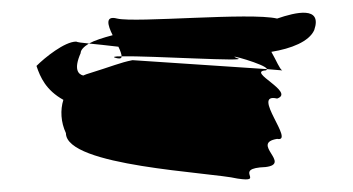

<svg xmlns="http://www.w3.org/2000/svg" viewBox="-20 -601 551 300"><path d="M37 -498C43 -480 52 -460 79 -445C74 -429 75 -410 83 -393C83 -341 309 -332 351 -322C397 -315 341 -338 395 -340C436 -345 371 -377 413 -384C442 -378 371 -457 413 -447C442 -457 365 -489 395 -491C396 -491 397 -492 397 -493L187 -507C167 -503 157 -498 115 -485C113 -484 112 -484 110 -483C102 -485 95 -493 106 -518C106 -523 111 -528 119 -533C108 -534 101 -535 99 -536C81 -536 50 -511 37 -498ZM119 -533C128 -538 141 -542 156 -546C148 -562 144 -577 163 -572C192 -565 371 -582 413 -572C442 -582 484 -592 471 -554C463 -536 435 -525 404 -520C412 -506 417 -493 421 -491L397 -493C397 -500 328 -519 351 -510C373 -504 215 -514 170 -513C170 -516 168 -522 165 -528C147 -530 131 -532 119 -533ZM163 -510C168 -509 170 -510 170 -513C158 -513 154 -512 163 -510Z"/></svg>

Font: bitstorm
Style: Regular
Weight: 400
Version: Version 0.2